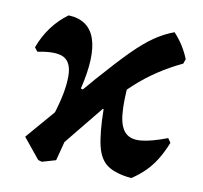

<svg xmlns="http://www.w3.org/2000/svg" viewBox="-61 -538 648 612"><g transform="rotate(10 263.0 -232.0)"><path d="M111.3 7.5 99.3 4.1 45.5 -61.9 234.6 -282.1Q289.5 -344.6 326.5 -381.9Q363.6 -419.1 393.7 -439.8Q423.9 -460.5 456.6 -472.6Q473.6 -454.2 485.6 -435.1Q497.7 -416.1 506.5 -394L501.2 -378.8Q460.3 -359.6 423.6 -335.2Q386.9 -310.9 354.3 -281Q321.7 -251.1 292.2 -215ZM111.8 7.5 85.1 -38.5Q108.7 -101.2 122.2 -144.2Q135.7 -187.1 141.6 -218.1Q147.5 -249 147.5 -275.5Q147.5 -319.1 122.5 -333.4Q97.5 -347.6 36.7 -335.4L26.8 -347.9Q40.2 -385 62.5 -415Q84.7 -445 115 -466.9Q180.3 -464.1 200 -408.2Q219.7 -352.3 193.7 -244.1L215.8 -236.9L155.7 -5.3ZM401.4 9.2Q351.9 4.7 325 -13Q298 -30.8 287.8 -72.8Q277.6 -114.7 276.4 -191.8L268 -193.4L340.3 -291Q334.4 -226.6 338.4 -186.3Q342.4 -146 359.7 -128.5Q377 -111.1 410 -113.9Q443.1 -116.8 495.3 -136.7L504.8 -123Q492.3 -91.7 477.8 -68.1Q463.2 -44.5 445 -26.1Q426.8 -7.7 401.4 9.2Z"/></g></svg>

Font: Alegreya
Style: Italic
Weight: 400
Italic angle: -7°
Designer: Juan Pablo del Peral
Foundry: Huerta Tipografica
Version: Version 2.009